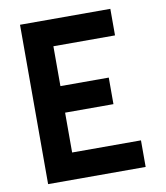

<svg xmlns="http://www.w3.org/2000/svg" viewBox="-82 -800 751 869"><g transform="rotate(-10 293.0 -366.0)"><path d="M517.1 0H68.8V-732.4H483.9V-610.4H200.7V-427.2H422.9V-305.2H200.7V-122.1H517.1Z"/></g></svg>

Font: Consola Mono
Style: Bold
Weight: 700
Monospace: yes
Designer: Wojciech Kalinowski "wmk69" (wmk69@o2.pl)
Foundry: Wojciech Kalinowski "wmk69" (wmk69@o2.pl)
Version: Version 2.1.0